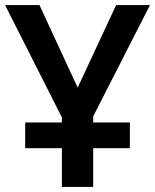

<svg xmlns="http://www.w3.org/2000/svg" viewBox="-20 -734 609 754"><path d="M223 0V-152H79V-253H223V-273L0 -714H135L285 -390L436 -714H569L346 -277V-253H490V-152H346V0Z"/></svg>

Font: Noto Sans Display Medium
Style: Regular
Weight: 500
Designer: Monotype Design Team
Foundry: Monotype Imaging Inc.
Version: Version 1.900